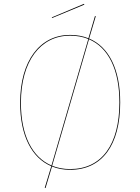

<svg xmlns="http://www.w3.org/2000/svg" viewBox="-20 -871 727 995"><path d="M417.2 -847 415.2 -851.1 248.4 -780.9 249.9 -777.5ZM442 -671.2 476.3 -786.6 472.2 -788.1 438.3 -672.7C409.8 -684.2 377.9 -690.1 343.1 -690.1C187.9 -690.1 84.3 -557.6 84.3 -338.1C84.3 -167.7 144.5 -52.6 245.8 -9.7L211.8 102.2L215.9 103.8L249.5 -8.1C277.7 3.2 309.1 9.1 343.1 9.1C510.1 9.1 602.9 -119.8 602.9 -340C602.9 -513.2 543.6 -628.2 442 -671.2ZM88.4 -338.1C88.4 -554.9 190.1 -686.2 343.1 -686.2C377.7 -686.2 409.3 -680.3 437.6 -668.8L246.8 -13.5C146.9 -56.1 88.4 -170 88.4 -338.1ZM343.1 5.2C309.3 5.2 278.2 -0.7 250.3 -12L441.1 -667.4C541.3 -624.7 598.8 -510.9 598.8 -340C598.8 -122.5 507.9 5.2 343.1 5.2Z"/></svg>

Font: Fira Sans Four
Style: Regular
Weight: 100
Designer: Carrois Corporate & Edenspiekermann AG
Foundry: Carrois Corporate GbR & Edenspiekermann AG
Version: Version 4.203;PS 004.203;hotconv 1.0.88;makeotf.lib2.5.64775